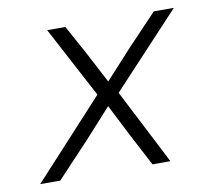

<svg xmlns="http://www.w3.org/2000/svg" viewBox="-66 -621 781 697"><g transform="rotate(-10 325.0 -273.0)"><path d="M366 -277 508 0H442L381 -116L320 -236L226 -132L102 0H28L289 -284L150 -546H217L273 -444L336 -324L431 -428L543 -546H617Z"/></g></svg>

Font: Azeret Mono ExtraLight
Style: Italic
Weight: 250
Italic angle: -12°
Designer: Martin Vácha
Foundry: Displaay
Version: Version 1.002